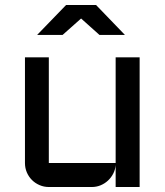

<svg xmlns="http://www.w3.org/2000/svg" viewBox="-20 -750 660 770"><path d="M80.1 -520H175.8V-96.2H443.8V-520H540V0H443.8V-87.9Q442.4 -69.8 434.1 -53.7Q425.8 -37.6 412.8 -25.6Q399.9 -13.7 383.3 -6.8Q366.7 0 348.1 0H175.8Q156.2 0 138.7 -7.6Q121.1 -15.1 108.2 -28.1Q95.2 -41 87.6 -58.6Q80.1 -76.2 80.1 -96.2ZM481 -609.9H378.9L305.2 -675.8L231 -609.9H128.9L245.1 -730H365.2Z"/></svg>

Font: Aldrich
Style: Regular
Weight: 400
Designer: Matthew Desmond
Foundry: Matthew Desmond
Version: Version 1.001 2011